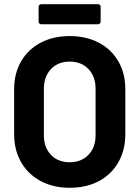

<svg xmlns="http://www.w3.org/2000/svg" viewBox="-20 -879 661 910"><path d="M47 -243V-457Q47 -531 80 -588Q113 -645 172.5 -676.5Q232 -708 310 -708Q389 -708 448.5 -676.5Q508 -645 541 -588Q574 -531 574 -457V-243Q574 -168 541 -110Q508 -52 448.5 -20.5Q389 11 310 11Q232 11 172.5 -21Q113 -53 80 -110.5Q47 -168 47 -243ZM433 -238V-458Q433 -516 399.5 -551.5Q366 -587 310 -587Q255 -587 221.5 -551.5Q188 -516 188 -458V-238Q188 -180 221.5 -145Q255 -110 310 -110Q365 -110 399 -145Q433 -180 433 -238ZM163 -776V-847Q163 -852 166.5 -855.5Q170 -859 175 -859H445Q450 -859 453.5 -855.5Q457 -852 457 -847V-776Q457 -771 453.5 -767.5Q450 -764 445 -764H175Q170 -764 166.5 -767.5Q163 -771 163 -776Z"/></svg>

Font: UMi
Style: Bold
Weight: 700
Designer: Peter Middis
Foundry: We Are UMi
Version: Version 1.0